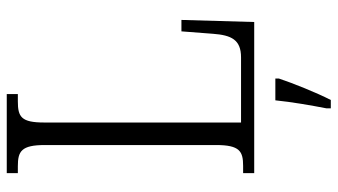

<svg xmlns="http://www.w3.org/2000/svg" viewBox="-230 -524 975 554"><g transform="rotate(-90 257.0 -246.5)"><path d="M35 0H471L477 -210H444L437 -119C433 -66 420 -38 369 -38H181V-606C181 -672 197 -682 242 -682H263V-714H35V-682H55C98 -682 116 -672 116 -604V-110C116 -42 98 -32 56 -32H35ZM222 208V221H246C267 180 294 113 308 71V61H245C240 110 231 161 222 208Z"/></g></svg>

Font: Noto Serif Myanmar Condensed Light
Style: Regular
Weight: 300
Width: 3
Designer: Ben Mitchell and the Monotype Design Team
Foundry: Monotype Imaging Inc.
Version: Version 2.106